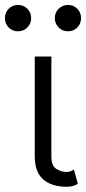

<svg xmlns="http://www.w3.org/2000/svg" viewBox="-63 -732 342 761"><path d="M230 -60.1 245.6 -3.4Q226.6 8.3 201.2 8.3Q141.6 8.3 108.2 -21Q74.7 -50.3 74.7 -112.3V-507.8H140.6V-112.3Q140.6 -74.7 160.4 -62.5Q180.2 -50.3 201.2 -50.3Q214.8 -50.3 230 -60.1ZM154.3 -660.2Q154.3 -682.1 169.4 -697.3Q184.6 -712.4 206.5 -712.4Q228.5 -712.4 243.4 -697.3Q258.3 -682.1 258.3 -660.2Q258.3 -638.2 243.4 -623Q228.5 -607.9 206.5 -607.9Q184.6 -607.9 169.4 -623Q154.3 -638.2 154.3 -660.2ZM-43.5 -660.2Q-43.5 -682.1 -28.6 -697.3Q-13.7 -712.4 8.3 -712.4Q30.3 -712.4 45.4 -697.3Q60.5 -682.1 60.5 -660.2Q60.5 -638.2 45.4 -623Q30.3 -607.9 8.3 -607.9Q-13.7 -607.9 -28.6 -623Q-43.5 -638.2 -43.5 -660.2Z"/></svg>

Font: Giphurs Light
Style: Regular
Weight: 300
Version: Version 0.920; ttfautohint (v1.8.4.7-5d5b)